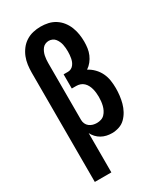

<svg xmlns="http://www.w3.org/2000/svg" viewBox="-231 -832 962 1126"><g transform="rotate(-30 250.0 -269.0)"><path d="M63 205V-535Q63 -561 66.5 -587Q70 -613 79.5 -637Q89 -661 105 -682Q121 -703 143 -717Q165 -731 190.5 -737Q216 -743 242 -743Q268 -743 293 -737.5Q318 -732 340 -718Q362 -704 378 -683.5Q394 -663 403.5 -639Q413 -615 417 -589.5Q421 -564 421 -539Q421 -517 418 -495.5Q415 -474 406.5 -454Q398 -434 384.5 -417Q371 -400 353 -388Q376 -376 395 -356.5Q414 -337 425.5 -313Q437 -289 441 -262.5Q445 -236 445 -210Q445 -185 442 -160Q439 -135 432.5 -111Q426 -87 414 -65Q402 -43 384.5 -25.5Q367 -8 343 0Q319 8 294 8Q276 8 258 4Q240 0 224 -9Q208 -18 195.5 -31.5Q183 -45 175 -61V205ZM247 -88Q262 -88 276 -92.5Q290 -97 300 -107.5Q310 -118 316.5 -131Q323 -144 326.5 -158Q330 -172 331.5 -186.5Q333 -201 333 -215V-216Q333 -229 331.5 -243Q330 -257 326.5 -270.5Q323 -284 316.5 -296.5Q310 -309 300 -318.5Q290 -328 277 -332.5Q264 -337 250 -337H220V-433H250Q261 -433 271 -438Q281 -443 288 -452Q295 -461 299 -471Q303 -481 305 -492Q307 -503 308 -514Q309 -525 309 -536Q309 -548 308 -560.5Q307 -573 304.5 -584.5Q302 -596 297 -607Q292 -618 284.5 -627.5Q277 -637 265.5 -642Q254 -647 242 -647Q230 -647 218.5 -642Q207 -637 199.5 -627.5Q192 -618 187 -606.5Q182 -595 179.5 -583Q177 -571 176 -559Q175 -547 175 -535V-154V-150Q175 -137 180.5 -124.5Q186 -112 197 -103.5Q208 -95 221 -91.5Q234 -88 247 -88Z"/></g></svg>

Font: Iosevka Slab
Style: Bold
Weight: 700
Monospace: yes
Designer: Belleve Invis
Foundry: Belleve Invis
Version: Version 11.1.1; ttfautohint (v1.8.3)